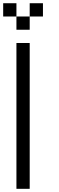

<svg xmlns="http://www.w3.org/2000/svg" viewBox="-20 -1187 373 1207"><path d="M83.3 -1000V-1083.3H166.7V-1000ZM83.3 -916.7H166.7V0H83.3ZM83.3 -1166.7V-1083.3H0V-1166.7ZM250 -1166.7V-1083.3H166.7V-1166.7Z"/></svg>

Font: Galmuri11 Regular
Style: Regular
Weight: 400
Designer: Minseo Lee (Quiple)
Version: Version 2.356;hotconv 1.1.0;makeotfexe 2.6.0 DEVELOPMENT